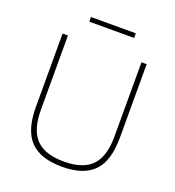

<svg xmlns="http://www.w3.org/2000/svg" viewBox="-158 -1014 1045 1147"><g transform="rotate(20 365.0 -441.0)"><path d="M365.5 9Q228.5 9 163 -58.2Q97.5 -125.5 97.5 -274V-740H131.5V-269Q131.5 -140.5 188 -82.2Q244.5 -24 365.5 -24Q486 -24 542.5 -82.2Q599 -140.5 599 -269V-740H632V-274Q632 -125.5 567 -58.2Q502 9 365.5 9ZM223 -861.5V-891H508V-861.5Z"/></g></svg>

Font: Encode Sans SemiExpanded SemiExpanded Thin
Style: Regular
Weight: 100
Width: 6
Designer: Multiple Designers
Foundry: Impallari Type
Version: Version 3.000; ttfautohint (v1.8.3) -l 8 -r 50 -G 200 -x 14 